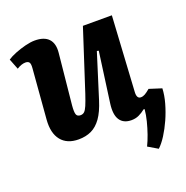

<svg xmlns="http://www.w3.org/2000/svg" viewBox="-129 -645 932 960"><g transform="rotate(-20 337.5 -165.5)"><path d="M7 -479Q24 -490.5 50.5 -501Q77 -511.5 105.8 -518.8Q134.5 -526 156.5 -526Q206.5 -526 230 -500.8Q253.5 -475.5 248.5 -427L221.5 -157Q218.5 -123.5 223 -110Q227.5 -96.5 245 -96.5Q257 -96.5 265.3 -103.8Q273.5 -111 282.3 -131.3Q291 -151.5 303.5 -189L408.5 -512.5H562.5L539 -112.5Q538 -95 543 -86.3Q548 -77.5 559 -77.5Q570.5 -77.5 581.5 -83.8Q592.5 -90 609 -104L675 -83Q673.5 -46.5 662 -5.8Q650.5 35 633.3 73.5Q616 112 595.8 144Q575.5 176 555 195L503.5 164.5Q515.5 140 526.3 109.3Q537 78.5 545.3 46Q553.5 13.5 556 -15.5L551 -16.5Q533.5 -2.5 515.8 5.7Q498 14 476 14Q434 14 415 -14.8Q396 -43.5 404 -101.5L440.5 -368.5L431 -370.5L357 -135Q339.5 -79 316.3 -46.5Q293 -14 263.3 0Q233.5 14 195.5 14Q134 14 103 -24.5Q72 -63 77.5 -133.5L99 -399.5Q101 -422.5 95.2 -430.5Q89.5 -438.5 75 -438.5Q65 -438.5 53.2 -434.5Q41.5 -430.5 29 -422.5Z"/></g></svg>

Font: Literata
Style: Italic
Weight: 400
Italic angle: -2°
Designer: Latin by Veronika Burian and Jose Scaglione. Greek by Irene Vlachou. Cyrillic by Vera Evstafieva
Foundry: TypeTogether
Version: Version 3.103;gftools[0.9.29]